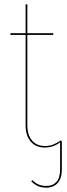

<svg xmlns="http://www.w3.org/2000/svg" viewBox="-20 -671 311 885"><path d="M265 -19V110Q265 152 245.5 173Q226 194 194 194Q171 194 154.5 186.5Q138 179 124 165L129 159Q142 172 157 179Q172 186 194 186Q223 186 240 167.5Q257 149 257 110V-15Q226 9 186 9Q145 9 121.5 -18.5Q98 -46 98 -94V-510H28V-518H98V-651H106V-518H226L225 -510H106V-95Q106 -49 127.5 -23.5Q149 2 187 2Q209 2 226 -5Q243 -12 261 -24Z"/></svg>

Font: Fira Sans Compressed Eight
Style: Regular
Weight: 100
Width: 1
Designer: bBox Type GmbH & Carrois Corporate GbR & Edenspiekermann AG
Foundry: bBox Type GmbH & Carrois Corporate GbR & Edenspiekermann AG
Version: Version 4.301